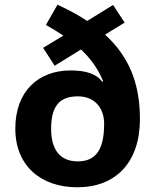

<svg xmlns="http://www.w3.org/2000/svg" viewBox="-20 -836 659 815"><path d="M224 -816 175 -730C202 -715 226 -700 249 -685L163 -633L212 -557L324 -626C366 -586 396 -544 418 -491L414 -489C391 -521 347 -537 280 -537C142 -537 45 -448 45 -290C45 -131 155 -41 308 -41C471 -41 574 -146 574 -331C574 -489 523 -600 426 -689L509 -740L460 -815L350 -747C313 -772 270 -795 224 -816ZM310 -427C387 -427 422 -372 422 -311C422 -205 390 -151 310 -151C230 -151 197 -207 197 -289C197 -381 229 -427 310 -427Z"/></svg>

Font: Noto Sans Tamil UI
Style: Bold
Weight: 700
Designer: Jelle Bosma - Monotype Design Team
Foundry: Monotype Imaging Inc.
Version: Version 2.004